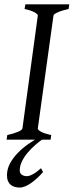

<svg xmlns="http://www.w3.org/2000/svg" viewBox="-20 -635 335 873"><path d="M139.2 0H9.8L13.2 -21Q43.9 -27.8 62.3 -35.9Q80.6 -43.9 82 -50.8L151.9 -564Q152.8 -569.8 137.7 -578.6Q122.6 -587.4 91.8 -594.2L95.2 -615.2H294.9L292 -594.2Q261.2 -587.4 242.7 -579.1Q224.1 -570.8 223.1 -564L151.9 -50.8Q150.9 -44.9 166 -36.4Q181.2 -27.8 212.9 -21L210 0H170.9Q157.7 9.3 144 21Q123.5 38.6 106.9 57.9Q90.3 77.1 80.1 98.1Q69.8 119.1 69.8 140.1Q69.8 152.8 79.1 159.4Q88.4 166 102.5 166Q113.3 166 129.6 157.2Q146 148.4 166.5 129.9L175.8 147Q164.6 160.2 151.1 172.9Q137.7 185.5 123.8 195.6Q109.9 205.6 95.9 211.7Q82 217.8 69.8 217.8Q58.6 217.8 48.1 215.1Q37.6 212.4 29.5 206.1Q21.5 199.7 16.6 189Q11.7 178.2 11.7 162.1Q11.7 133.8 25.4 108.4Q39.1 83 60.5 60.8Q82 38.6 108.4 20Q124 9.3 139.2 0Z"/></svg>

Font: Akkhara
Style: Italic
Weight: 400
Italic angle: -7°
Designer: J. Victor Gaultney
Version: Version 1.00 June 13, 2006, initial release